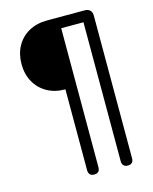

<svg xmlns="http://www.w3.org/2000/svg" viewBox="-130 -790 848 1063"><g transform="rotate(-15 294.0 -259.0)"><path d="M276 186.9Q260.3 186.9 252 178.1Q243.7 169.3 243.7 153.7V-310.1Q183.9 -310.1 139.1 -335.5Q94.3 -360.9 69.7 -405.5Q45 -450.1 45 -507.8Q45 -565.5 69.7 -610.1Q94.3 -654.7 139.4 -679.8Q184.4 -705 245.2 -705H459.4Q479.4 -705 490.4 -694.3Q501.3 -683.5 501.3 -663.6V153.7Q501.3 186.9 468.6 186.9Q453 186.9 444.6 178.1Q436.3 169.3 436.3 153.7V-643H308.7V153.7Q308.7 186.9 276 186.9Z"/></g></svg>

Font: Nunito ExtraLight
Style: Regular
Weight: 200
Designer: Vernon Adams
Foundry: Vernon Adams
Version: Version 3.602